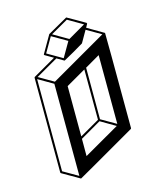

<svg xmlns="http://www.w3.org/2000/svg" viewBox="-141 -1026 1015 1203"><g transform="rotate(-15 366.0 -424.5)"><path d="M233.4 75.2Q231 75.2 231 74.2L120.1 10.3Q117.2 8.3 116.7 4.4L115.2 -609.9Q115.7 -613.3 118.7 -615.2L265.1 -699.7L212.4 -730.5Q209 -732.4 209 -736.3Q272.5 -847.7 274.4 -849.6V-850.1Q402.8 -923.8 404.3 -923.8Q405.8 -923.8 461.9 -891.1Q518.1 -858.4 519 -857.9Q520.5 -855 521 -852.1Q520.5 -852.1 520.5 -851.3Q520.5 -850.6 508.3 -829.1Q613.3 -768.6 614.3 -767.1Q615.7 -763.7 617.2 -149.4Q617.2 -145.5 613.8 -143.6Q235.4 75.2 233.4 75.2ZM227.1 56.6 225.1 -541.5 128.4 -597.7 129.9 0.5ZM388.7 -788.1 501 -853 404.3 -909.2 291.5 -844.7ZM323.2 -681.2 379.4 -778.3 280.8 -835.4 224.6 -738.3ZM231.9 -553.2 595.7 -763.2 501.5 -817.9 457.5 -741.2Q456.5 -739.7 392.1 -702.6Q327.6 -665.5 325.7 -665.5Q324.7 -665.5 324 -665.8Q323.2 -666 323 -666Q322.8 -666 278.3 -691.9L134.8 -609.4ZM302.7 -179.2 430.7 -252.9 429.7 -579.6 301.8 -505.9ZM541 -196.8 539.6 -643.1 443.4 -587.4 443.8 -252.9ZM302.7 -51.8 534.2 -185.1 437.5 -241.7 302.7 -163.6Z"/></g></svg>

Font: 3D Isometric
Style: Bold
Weight: 700
Designer: GGBotNet
Foundry: GGBotNet
Version: 1.14